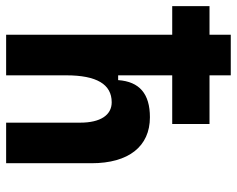

<svg xmlns="http://www.w3.org/2000/svg" viewBox="-93 -679 772 626"><g transform="rotate(90 293.0 -366.0)"><path d="M379.9 0H512.2V-278.3C512.2 -399.4 457.5 -468.8 362.3 -468.8C285.6 -468.8 246.1 -434.6 241.2 -365.2H225.6V-541.5H384.3V-663.1H225.6V-732.4H93.3V-663.1H0V-541.5H93.3V0H225.6V-195.8C225.6 -295.4 254.9 -344.2 313.5 -344.2C355.5 -344.2 379.9 -307.1 379.9 -241.7Z"/></g></svg>

Font: Cascadia Code
Style: Bold
Weight: 700
Monospace: yes
Designer: Aaron Bell
Foundry: Saja Typeworks
Version: Version 2404.023